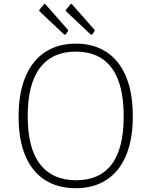

<svg xmlns="http://www.w3.org/2000/svg" viewBox="-20 -982 798 1012"><path d="M379 10Q285 10 217.5 -33Q150 -76 114 -160Q78 -244 78 -367Q78 -492 114.5 -578Q151 -664 218.5 -708Q286 -752 380 -752Q474 -752 541 -708Q608 -664 644 -579Q680 -494 680 -369Q680 -246 644 -161.5Q608 -77 540.5 -33.5Q473 10 379 10ZM381 -32Q505 -32 568.5 -115.5Q632 -199 632 -369Q632 -541 567.5 -625.5Q503 -710 380 -710Q256 -710 191 -625Q126 -540 126 -369Q126 -200 191.5 -116Q257 -32 381 -32ZM211 -959Q216 -964 220 -959L337 -826Q342 -821 337 -816L328 -803Q326 -799 323 -799Q320 -799 316 -802L192 -919Q187 -924 186.5 -926Q186 -928 189 -932ZM351 -959Q356 -964 360 -959L477 -826Q482 -821 477 -816L468 -803Q466 -799 463 -799Q460 -799 456 -802L332 -919Q327 -924 326.5 -926Q326 -928 329 -932Z"/></svg>

Font: Libre Franklin Thin Thin
Style: Regular
Weight: 250
Version: Version 3.000